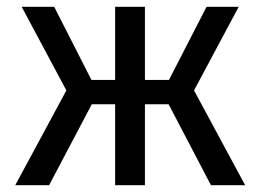

<svg xmlns="http://www.w3.org/2000/svg" viewBox="-20 -547 769 567"><path d="M553 -280 704 0H603L478 -239H408V0H320V-239H251L125 0H25L176 -280L44 -527H140L250 -311H320V-527H408V-311H479L590 -527H685Z"/></svg>

Font: FiraGOUPP
Style: Medium
Weight: 400
Designer: bBox Type
Foundry: bBox Type GmbH
Version: Version 1.001